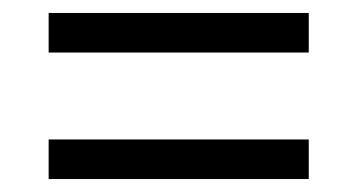

<svg xmlns="http://www.w3.org/2000/svg" viewBox="-20 -505 551 296"><path d="M55 -424H456V-485H55ZM55 -229H456V-290H55Z"/></svg>

Font: Noto Serif Devanagari SemiCondensed Medium
Style: Regular
Weight: 500
Width: 4
Designer: Universal Thirst, Indian Type Foundry and the Monotype Design Team
Foundry: Monotype Imaging Inc.
Version: Version 2.004